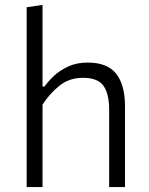

<svg xmlns="http://www.w3.org/2000/svg" viewBox="-20 -761 606 781"><path d="M88.5 0V-731.5L153 -741V-409H161Q176 -430.5 200.2 -453Q224.5 -475.5 258.5 -491Q292.5 -506.5 336.5 -506.5Q417 -506.5 452.8 -460.8Q488.5 -415 488.5 -329V0H424V-315Q424 -379 401 -411.8Q378 -444.5 317.5 -444.5Q262 -444.5 222 -412.5Q182 -380.5 153 -335.5V0Z"/></svg>

Font: Commissioner Light
Style: Regular
Weight: 300
Designer: Kostas Bartsokas
Foundry: Kostas Bartsokas
Version: Version 1.000; ttfautohint (v1.8.3)